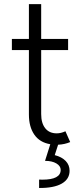

<svg xmlns="http://www.w3.org/2000/svg" viewBox="-20 -707 403 947"><path d="M38.6 -515.1H122.6V-686.5H183.1V-515.1H315.9V-460H183.1V-144.5Q183.1 -99.6 203.1 -74.5Q223.1 -49.3 259.8 -49.3Q280.8 -49.3 302.7 -59.6L326.2 -6.3Q298.8 5.4 266.6 6.8L250 58.1Q284.7 66.9 304 86.9Q323.2 106.9 323.2 135.3Q323.2 176.3 284.7 198.5Q246.1 220.7 172.9 220.2V178.7Q178.7 179.2 189 179.2Q279.3 179.2 279.3 130.9Q279.3 111.8 258.1 99.1Q236.8 86.4 202.1 86.4L228 4.4Q175.8 -4.4 149.2 -43Q122.6 -81.5 122.6 -142.1V-460H38.6Z"/></svg>

Font: Reddit Sans Light
Style: Regular
Weight: 300
Designer: Stephen Hutchings
Foundry: Reddit
Version: Version 1.013